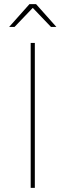

<svg xmlns="http://www.w3.org/2000/svg" viewBox="-20 -906 316 926"><path d="M128 -699H148V0H128ZM252 -776H226L138 -868L50 -776H24L122 -886H154Z"/></svg>

Font: Gontserrat Thin
Style: Regular
Weight: 250
Designer: Julieta Ulanovsky
Foundry: Julieta Ulanovsky
Version: Version 6.001